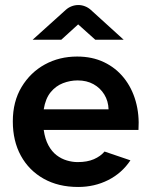

<svg xmlns="http://www.w3.org/2000/svg" viewBox="-20 -732 595 764"><path d="M291 12Q212 12 153.5 -21Q95 -54 63 -112.5Q31 -171 31 -249Q31 -328 66 -386Q101 -444 158.5 -475.5Q216 -507 287 -507Q347 -507 394 -484.5Q441 -462 473 -422Q505 -382 520 -329Q535 -276 531 -215H154Q159 -179 172.5 -154Q186 -129 205 -114.5Q224 -100 246 -93.5Q268 -87 289 -87Q327 -87 353.5 -98.5Q380 -110 396 -129L499 -94Q465 -43 410.5 -15.5Q356 12 291 12ZM154 -297H412Q411 -330 395 -356Q379 -382 352 -397Q325 -412 289 -412Q259 -412 230.5 -401Q202 -390 181.5 -365Q161 -340 154 -297ZM110 -574 242 -693Q252 -702 265 -707Q278 -712 292 -712Q305 -712 318 -707Q331 -702 341 -693L472 -574H359L291 -635L224 -574Z"/></svg>

Font: Atkinson Hyperlegible Next SemiBold
Style: Regular
Weight: 600
Designer: Elliott Scott, Megan Eiswerth, Linus Boman, Theodore Petrosky, Letters from Sweden
Foundry: Applied Design Works, Letters from Sweden
Version: Version 2.001